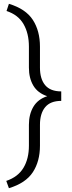

<svg xmlns="http://www.w3.org/2000/svg" viewBox="-20 -800 380 1018"><path d="M27.3 197.8 13.2 159.2Q75.2 138.2 104.2 90.1Q133.3 42 133.3 -27.8V-138.7Q133.3 -193.8 157 -233.9Q180.7 -273.9 230.5 -290Q180.7 -306.2 157 -345.7Q133.3 -385.3 133.3 -441.4V-552.7Q133.3 -623 104.7 -672.4Q76.2 -721.7 14.6 -741.7L27.3 -779.8Q116.2 -752.9 154.1 -694.6Q191.9 -636.2 191.9 -552.7V-441.4Q191.9 -381.3 219.5 -348.4Q247.1 -315.4 304.7 -315.4V-265.1Q247.1 -265.1 219.5 -231.7Q191.9 -198.2 191.9 -138.7V-27.8Q191.9 55.2 154.1 113Q116.2 170.9 27.3 197.8Z"/></svg>

Font: Roboto Slab Light
Style: Regular
Weight: 300
Designer: Google
Version: Version 2.000; ttfautohint (v1.8.1.43-b0c9)